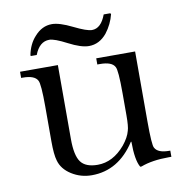

<svg xmlns="http://www.w3.org/2000/svg" viewBox="-69 -635 675 705"><g transform="rotate(-10 268.5 -283.0)"><path d="M390 -567Q381 -530 357 -499Q329 -465 290 -465Q261 -465 215 -489Q169 -513 150 -513Q113 -513 95 -466H73L72 -469Q80 -510 104 -536Q132 -568 169 -568Q197 -568 244.5 -544.5Q292 -521 311 -521Q345 -521 363 -570H387ZM453 -156Q453 -66 460 -56Q471 -35 513 -35H517V-12H507Q445 -12 403 4H398Q382 -23 382 -92H380Q318 4 218 4Q177 4 143 -17.5Q109 -39 100 -72Q93 -95 93 -144V-274Q93 -359 85 -372Q74 -393 30 -393H24V-416H165V-140Q165 -79 183 -54.5Q201 -30 246 -30Q303 -30 348 -83Q370 -110 376 -134Q381 -149 381 -191V-274Q381 -359 373 -372Q362 -393 318 -393H308V-416H453Z"/></g></svg>

Font: New Athena Unicode
Style: Regular
Weight: 400
Designer: J. Rusten 1997; rev. by R. Hancock 2001, 2002, rev. by D. Mastronarde 2002-2021
Foundry: GreekKeys New Athena Unicode
Version: Version 5.008